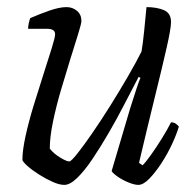

<svg xmlns="http://www.w3.org/2000/svg" viewBox="-20 -520 550 540"><path d="M161 0Q147 0 128 -8.5Q109 -17 90 -29Q71 -41 58 -52.5Q45 -64 43 -70Q43 -97 52 -138Q61 -179 75 -224.5Q89 -270 102.5 -312Q116 -354 125.5 -384.5Q135 -415 135 -424Q135 -439 112 -439H59Q59 -446 61 -455Q63 -464 65 -469Q90 -480 118.5 -490Q147 -500 167 -500Q184 -500 196.5 -489.5Q209 -479 209 -461Q209 -454 200 -425Q191 -396 178 -354.5Q165 -313 151.5 -267Q138 -221 129 -177.5Q120 -134 120 -102Q131 -88 149 -77Q167 -66 175 -66Q180 -66 197.5 -88Q215 -110 239.5 -145.5Q264 -181 290 -222.5Q316 -264 339.5 -304.5Q363 -345 378 -375Q382 -398 385.5 -433.5Q389 -469 392 -500Q421 -500 441 -491.5Q461 -483 461 -458Q461 -440 448.5 -385Q436 -330 415.5 -247Q395 -164 371 -62L381 -55Q390 -64 405 -85Q420 -106 435.5 -131Q451 -156 461 -176Q469 -176 474.5 -172Q480 -168 483 -164Q477 -143 464 -115Q451 -87 434 -61Q417 -35 400 -17.5Q383 0 369 0Q358 0 341 -7Q324 -14 310.5 -23.5Q297 -33 294 -39L346 -215Q356 -247 364 -271Q372 -295 375 -301L370 -304Q352 -270 331 -229Q310 -188 286.5 -147.5Q263 -107 240.5 -73.5Q218 -40 197.5 -20Q177 0 161 0Z"/></svg>

Font: Texturina 72pt 72pt Light
Style: Italic
Weight: 300
Italic angle: -11°
Designer: Guillermo Torres Carreño
Foundry: Omnibus-Type
Version: Version 1.002; ttfautohint (v1.8.3)